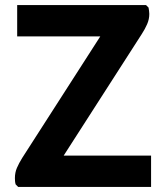

<svg xmlns="http://www.w3.org/2000/svg" viewBox="-20 -740 657 760"><path d="M52 0 42 -10Q40 -16 39.5 -23Q39 -30 39 -35Q39 -57 47 -75.5Q55 -94 68 -115L377 -596H48V-720H558L568 -710Q569 -705 570 -697.5Q571 -690 571 -685Q571 -664 562.5 -644.5Q554 -625 541 -605L232 -124H578V0Z"/></svg>

Font: Kufam SemiBold
Style: Regular
Weight: 600
Designer: Wael Morcos, Artur Schmal
Foundry: Original Type
Version: Version 1.300; ttfautohint (v1.8.3)